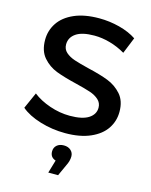

<svg xmlns="http://www.w3.org/2000/svg" viewBox="-140 -799 909 1154"><g transform="rotate(15 314.5 -222.5)"><path d="M35 -74 80 -175Q123 -141 185.5 -119.5Q248 -98 311 -98Q389 -98 427.5 -123Q466 -148 466 -189Q466 -219 444.5 -238.5Q423 -258 390 -269Q357 -280 300 -294Q220 -313 170.5 -332Q121 -351 85.5 -391.5Q50 -432 50 -501Q50 -559 81.5 -606.5Q113 -654 176.5 -682Q240 -710 332 -710Q396 -710 458 -694Q520 -678 565 -648L524 -547Q478 -574 428 -588Q378 -602 331 -602Q254 -602 216.5 -576Q179 -550 179 -507Q179 -477 200.5 -458Q222 -439 255 -428Q288 -417 345 -403Q423 -385 473 -365.5Q523 -346 558.5 -306Q594 -266 594 -198Q594 -140 562.5 -93Q531 -46 467 -18Q403 10 311 10Q230 10 154.5 -13Q79 -36 35 -74ZM384 136Q384 164 368 195L336 265H275L299 184Q264 173 264 136Q264 112 280.5 97.5Q297 83 324 83Q351 83 367.5 98Q384 113 384 136Z"/></g></svg>

Font: mBank SemiBold
Style: Regular
Weight: 600
Designer: Julieta Ulanovsky
Foundry: Julieta Ulanovsky
Version: Version 7.200